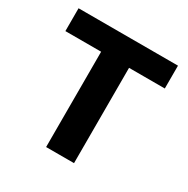

<svg xmlns="http://www.w3.org/2000/svg" viewBox="-164 -876 1005 1024"><g transform="rotate(30 338.5 -364.0)"><path d="M32.2 -586.9H252.4V0H424.3V-586.9H644.5V-727.5H32.2Z"/></g></svg>

Font: Inter ExtraBold
Style: Regular
Weight: 800
Designer: Rasmus Andersson
Foundry: rsms
Version: Version 4.001;git-9221beed3